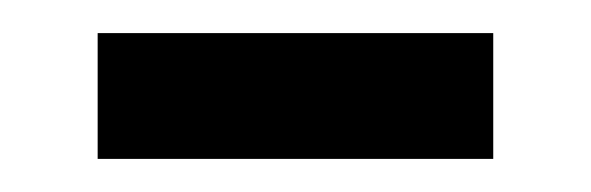

<svg xmlns="http://www.w3.org/2000/svg" viewBox="-20 -341 357 116"><path d="M39 -245V-321H278V-245Z"/></svg>

Font: Noto Sans Kannada SemiCondensed
Style: Regular
Weight: 400
Width: 4
Designer: Jelle Bosma - Monotype Design Team
Foundry: Monotype Imaging Inc.
Version: Version 2.005; ttfautohint (v1.8.4.7-5d5b)